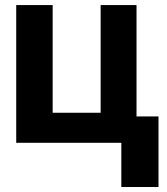

<svg xmlns="http://www.w3.org/2000/svg" viewBox="-20 -566 662 761"><path d="M521.1 -545.9V0H44.3V-545.9H188.7V-119.1H378.9V-545.9ZM608.2 -104.5V175.2H460.9V-104.5Z"/></svg>

Font: Inter Tight
Style: Regular
Weight: 400
Designer: Rasmus Andersson
Foundry: rsms
Version: Version 3.002